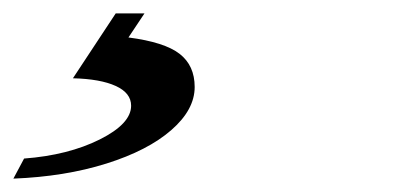

<svg xmlns="http://www.w3.org/2000/svg" viewBox="-34 -20 626 287"><path d="M2 217Q68 212 115 188.5Q162 165 162 138Q162 119 139 108.5Q116 98 75 97L139 0H182L158 36Q212 43 234.5 60.5Q257 78 257 110Q257 144 222 174.5Q187 205 125 224.5Q63 244 -14 247Z"/></svg>

Font: Ibarra Real Nova
Style: Bold Italic
Weight: 700
Italic angle: -22°
Designer: Jose Maria Ribagorda & Octavio Pardo
Foundry: Octavio Pardo
Version: Version 1.014